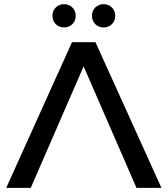

<svg xmlns="http://www.w3.org/2000/svg" viewBox="-20 -903 806 923"><path d="M382 -584 636 0H756L439 -700H326L10 0H128ZM478 -771C509 -771 534 -794 534 -827C534 -860 509 -883 478 -883C447 -883 422 -860 422 -827C422 -794 447 -771 478 -771ZM288 -771C319 -771 344 -794 344 -827C344 -860 319 -883 288 -883C257 -883 232 -860 232 -827C232 -794 257 -771 288 -771Z"/></svg>

Font: Montserrat-Alt1 SemBd
Style: Regular
Weight: 600
Designer: Differentunic
Foundry: Differentunic
Version: Version 7.222